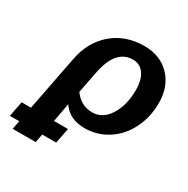

<svg xmlns="http://www.w3.org/2000/svg" viewBox="-249 -687 1017 1041"><g transform="rotate(30 259.5 -166.0)"><path d="M584 -308.6Q584 -220.7 547.1 -147Q510.3 -73.2 445.1 -31.7Q379.9 9.8 301.8 9.8Q208.5 9.8 162.6 -57.1H160.6L156.2 -29.3L140.1 58.6H227.5L209 154.3H121.6L111.3 207.5H-32.7L-22.5 154.3H-81.1L-62.5 58.6H-3.9L62.5 -283.7Q85.4 -402.3 166 -470.5Q246.6 -538.6 362.8 -538.6Q461.9 -538.6 522.9 -475.8Q584 -413.1 584 -308.6ZM440.9 -308.6Q440.9 -371.1 415.8 -407.5Q390.6 -443.8 345.2 -443.8Q237.3 -443.8 206.1 -279.3L180.2 -146.5Q224.6 -85 295.4 -85Q359.9 -85 400.4 -148.9Q440.9 -212.9 440.9 -308.6Z"/></g></svg>

Font: Cousine
Style: Bold Italic
Weight: 700
Italic angle: -12°
Monospace: yes
Designer: Steve Matteson
Foundry: Ascender Corporation
Version: Version 1.20